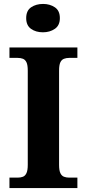

<svg xmlns="http://www.w3.org/2000/svg" viewBox="-20 -955 441 975"><path d="M28 0V-53H70Q85 -53 96.5 -57.5Q108 -62 114.5 -76Q121 -90 121 -118V-596Q121 -625 114.5 -638.5Q108 -652 96.5 -656.5Q85 -661 70 -661H28V-714H373V-661H331Q317 -661 305 -656.5Q293 -652 286.5 -638.5Q280 -625 280 -596V-118Q280 -90 286.5 -76Q293 -62 305 -57.5Q317 -53 331 -53H373V0ZM198 -791Q162 -791 137.5 -808.5Q113 -826 113 -863Q113 -901 138 -918Q163 -935 199 -935Q233 -935 258.5 -918Q284 -901 284 -863Q284 -826 258.5 -808.5Q233 -791 198 -791Z"/></svg>

Font: Noto Serif Armenian
Style: Bold
Weight: 700
Version: Version 2.007